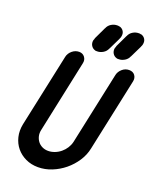

<svg xmlns="http://www.w3.org/2000/svg" viewBox="-175 -1061 932 1166"><g transform="rotate(20 291.5 -478.0)"><path d="M159 -211Q154 -189 158.5 -170Q163 -151 174 -136.5Q185 -122 202.5 -113.5Q220 -105 241 -105Q262 -105 283 -113Q304 -121 321.5 -135.5Q339 -150 351 -169Q363 -188 368 -209L468 -678Q473 -701 492.5 -718Q512 -735 537 -735Q562 -735 574.5 -718Q587 -701 582 -678L482 -209Q473 -164 447 -124.5Q421 -85 385 -55.5Q349 -26 305.5 -8.5Q262 9 217 9Q173 9 137 -8Q101 -25 77 -54Q53 -83 43.5 -122Q34 -161 43 -205L144 -678Q149 -701 169 -718Q189 -735 214 -735Q237 -735 250 -718Q263 -701 258 -678ZM312 -924V-923Q320 -943 338 -954Q356 -965 376 -965H382Q386 -965 391 -963V-964Q409 -959 418 -944Q427 -929 422 -908Q421 -905 420 -901.5Q419 -898 416 -893L417 -894L379 -816V-817Q371 -797 352.5 -786Q334 -775 316 -775H309Q307 -775 305 -775Q303 -775 302 -776Q284 -781 275 -796.5Q266 -812 270 -831Q271 -834 273 -838L275 -846ZM451 -924V-923Q459 -943 477 -954Q495 -965 515 -965H521Q525 -965 530 -963V-964Q548 -959 557 -944Q566 -929 561 -908Q560 -905 559 -901.5Q558 -898 555 -893L556 -894L518 -816V-817Q510 -797 491.5 -786Q473 -775 455 -775H448Q446 -775 444 -775Q442 -775 441 -776Q423 -781 414 -796.5Q405 -812 409 -831Q410 -834 412 -838L414 -846Z"/></g></svg>

Font: VDS
Style: Bold Italic
Weight: 700
Designer: artmaker
Foundry: artmaker
Version: Version 1.000 2009 initial release